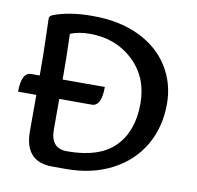

<svg xmlns="http://www.w3.org/2000/svg" viewBox="-75 -732 831 810"><g transform="rotate(10 340.5 -327.5)"><path d="M250 -74.2Q389.2 -74.2 454.8 -141.1Q520.5 -208 520.5 -326.2Q520.5 -437.5 446.3 -508.3Q372.1 -579.1 259.8 -579.1Q212.4 -579.1 176.3 -564.5Q179.7 -461.9 179.7 -359.9V-154.8Q179.7 -74.2 250 -74.2ZM259.8 0H200.2Q81.5 0 81.5 -129.9V-357.9Q81.5 -469.2 79.1 -530.8Q76.7 -592.3 76.7 -612.8Q76.7 -623.5 90.3 -628.9Q157.7 -655.3 257.8 -655.3Q372.1 -655.3 456.3 -615.5Q540.5 -575.7 585.7 -504.2Q630.9 -432.6 630.9 -344.2Q630.9 -243.7 585.2 -165.8Q539.6 -87.9 454.8 -43.9Q370.1 0 259.8 0ZM318.8 -286.1H3.4Q3.4 -369.1 45.4 -369.1H360.4Q360.4 -286.1 318.8 -286.1Z"/></g></svg>

Font: Bainsley
Style: Regular
Weight: 400
Designer: Paul James MIller
Foundry: High-Logic / Made with FontCreator
Version: Version 1.411;March 28, 2021;FontCreator 13.0.0.2683 64-bit